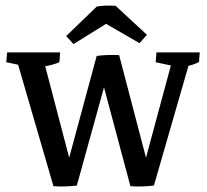

<svg xmlns="http://www.w3.org/2000/svg" viewBox="-20 -674 752 698"><path d="M400.4 -652.8 514.2 -547.4 487.3 -517.1 337.4 -603.5ZM400.4 -652.8 392.6 -604 247.1 -513.7 220.7 -543 332 -650.4Q349.1 -652.8 365 -653.6Q380.9 -654.3 400.4 -652.8ZM174.3 2.9 43 -448.7 67.9 -434.1 2.9 -447.8 5.9 -483.4H198.7L195.8 -447.8Q174.3 -438 133.8 -431.2L141.1 -445.8L248 -37.6L259.3 0.5Q242.2 2.9 218.5 3.7Q194.8 4.4 174.3 2.9ZM259.3 0.5 206.1 -6.8 331.5 -470.7 389.6 -470.2ZM454.1 2.9 335.9 -439.5 331.5 -470.7Q348.6 -473.1 371.3 -473.9Q394 -474.6 413.1 -473.6L527.3 -37.6L539.6 0.5Q522 2.9 498.3 3.7Q474.6 4.4 454.1 2.9ZM539.6 0.5 485.4 -6.8 604.5 -448.2 612.3 -433.6 545.9 -447.8 548.8 -483.4H706.1L703.6 -448.7Q693.4 -442.9 678.2 -438.2Q663.1 -433.6 645 -430.2L668.9 -447.8Z"/></svg>

Font: Markazi Text Medium
Style: Regular
Weight: 500
Designer: Borna Izadpanah (Arabic designer), Fiona Ross (Arabic design director) and Florian Runge (Latin designer)
Foundry: Borna Izadpanah and Florian Runge
Version: Version 1.001